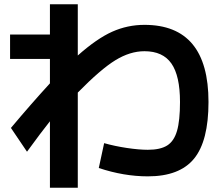

<svg xmlns="http://www.w3.org/2000/svg" viewBox="-20 -808 1040 896"><path d="M441 -24 466 -140Q515 -126 572 -117.5Q629 -109 670 -109Q728 -109 760 -129Q792 -149 806 -197Q820 -245 820 -332Q820 -454 780 -511.5Q740 -569 654 -569Q587 -569 518.5 -527Q450 -485 343 -376V68H213V-242Q173 -192 106 -100L31 -211Q125 -323 213 -419V-533H27V-647H213V-788H343V-549Q432 -628 503.5 -660Q575 -692 654 -692Q953 -692 953 -332Q953 -150 885.5 -67.5Q818 15 670 15Q558 15 441 -24Z"/></svg>

Font: Enso
Style: Bold
Weight: 700
Designer: Coji Morishita
Foundry: UNDERFOREST DESIGN
Version: Version 1.000